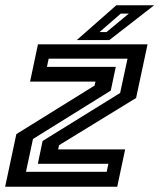

<svg xmlns="http://www.w3.org/2000/svg" viewBox="-22 -708 605 728"><path d="M76.5 -56.5H382.5L389 -87H121.5L139.5 -173.5L433.5 -355.5L461.5 -485.5H162.5L156 -454.5H417L398 -364.5L103 -181ZM-2.5 0 40 -199.5 336.5 -383.5 340 -398.5H92L122 -540H537.5L494 -336.5L202 -157.5L198.5 -141.5H452.5L422.5 0ZM269 -556 419 -688H562.5L392.5 -556ZM355.5 -586.5H382L466.5 -656.5H436Z"/></svg>

Font: Tourney Thin SemiBold
Style: Italic
Weight: 600
Italic angle: -12°
Version: Version 1.015